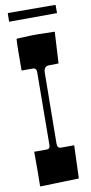

<svg xmlns="http://www.w3.org/2000/svg" viewBox="-98 -920 455 963"><g transform="rotate(-10 129.5 -438.5)"><path d="M109.9 -564Q109.9 -585 90.8 -585H34.2Q34.2 -719.7 37.1 -746.1Q55.7 -747.1 73.2 -748Q108.4 -750 144 -750Q175.3 -750 231.9 -748L223.1 -587.9Q213.4 -587.4 204.6 -587.2Q195.8 -586.9 187.5 -586.9H172.9Q161.1 -586.9 154.1 -578.6Q147 -570.3 147 -555.2Q147 -555.2 143.1 -192.9Q143.1 -169.9 162.1 -169.9H229L223.1 -2Q170.9 -0.5 140.9 0.5Q110.8 1.5 93.3 2Q75.7 2.4 61.5 2.9Q32.2 3.9 24.9 3.9L25.9 -64.5V-172.9H89.8Q106.9 -172.9 106.9 -192.9L109.4 -498.5ZM259.3 -837.9 15.1 -836.9 16.1 -880.9 259.3 -879.9Z"/></g></svg>

Font: Smokum
Style: Regular
Weight: 400
Designer: Astigmatic (AOETI)
Foundry: Astigmatic (AOETI)
Version: Version 1.001